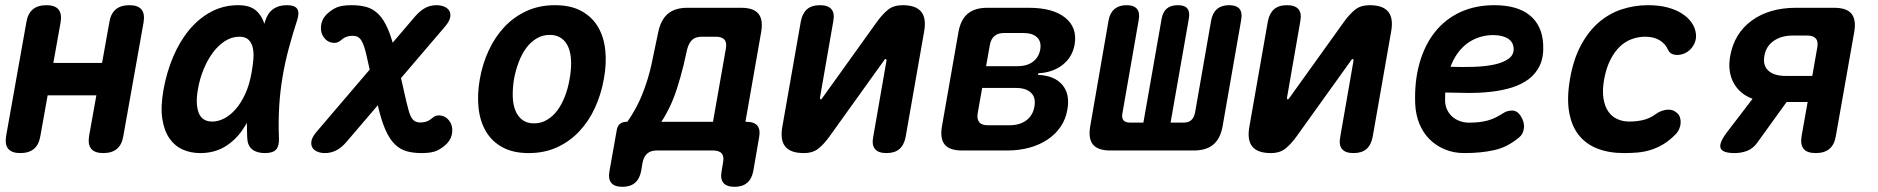

<svg xmlns="http://www.w3.org/2000/svg" viewBox="-20 -580 7240 740"><path d="M58.1 10Q25.6 10 11.9 -6.3Q-1.8 -22.5 3.6 -56L81.6 -494Q87 -527.5 106.3 -543.7Q125.6 -560 159.1 -560Q191.6 -560 205.3 -543.7Q219 -527.5 213.6 -494L185.6 -337.5H373.4L401.4 -494Q406.8 -527.5 426.1 -543.7Q445.4 -560 478.9 -560Q511.4 -560 525.1 -543.7Q538.8 -527.5 533.4 -494L455.4 -56Q450 -22.5 430.7 -6.3Q411.4 10 377.9 10Q345.4 10 331.7 -6.3Q318 -22.5 323.4 -56L351.4 -212.5H163.6L135.6 -56Q130.2 -22.5 110.9 -6.3Q91.6 10 58.1 10Z M751.6 10Q715.6 10 684.8 -3.4Q654.1 -16.8 633.5 -46.1Q612.9 -75.3 605.6 -121.6Q598.4 -167.8 610.1 -233.8Q622.1 -301.4 647.4 -361.2Q672.8 -420.9 709.4 -465Q746.1 -509.1 793.7 -534.6Q841.4 -560 898 -560Q945.3 -560 969.2 -537.3Q993.1 -514.5 1001.5 -477.7Q1009.9 -440.9 1006.3 -394.3Q1002.7 -347.7 994.3 -301Q982.5 -234.1 962.9 -177.2Q943.4 -120.4 914.1 -78.6Q884.8 -36.8 844.6 -13.4Q804.4 10 751.6 10ZM798.3 -111.5Q820.9 -111.5 844.1 -123.5Q867.3 -135.4 887.9 -158.8Q908.6 -182.1 924.8 -217.1Q941.1 -252.1 949.4 -298.9Q954.4 -326.4 956.5 -351.7Q958.6 -377.1 954.2 -396.2Q949.9 -415.3 937.8 -426.9Q925.8 -438.5 902.6 -438.5Q873.7 -438.5 847.7 -422.1Q821.8 -405.8 801.1 -378.1Q780.3 -350.4 764.9 -313.2Q749.4 -276 742.5 -233.9Q732.9 -179 745.8 -145.3Q758.6 -111.5 798.3 -111.5ZM1002.6 -500.6Q1012.7 -531.2 1033.6 -545.6Q1054.6 -560 1085.4 -560Q1116.4 -560 1125.7 -545.6Q1134.9 -531.3 1124.8 -500.6Q1106.9 -445.8 1092.6 -392.1Q1078.3 -338.5 1069 -283.5Q1059.6 -228.5 1056.1 -170.5Q1052.5 -112.5 1055.1 -48Q1056.4 -17.6 1044.2 -3.8Q1031.9 10 1001.2 10Q969.8 10 952 -4.2Q934.2 -18.3 932.9 -48Q930 -112.5 933.5 -170.5Q937.1 -228.5 946.6 -283.5Q956.1 -338.5 970.5 -392.1Q985 -445.8 1002.6 -500.6Z M1313.8 -31.2Q1296.2 -10.9 1276.1 -0.5Q1256 10 1231.7 10Q1216.8 10 1203.4 4.6Q1190.1 -0.8 1183.8 -11.5Q1177.6 -22.1 1180.6 -37.7Q1183.7 -53.2 1201.3 -73.5L1580.5 -517.4Q1598.4 -538 1618.1 -549Q1637.9 -560 1662.9 -560Q1678.1 -560 1691.4 -554.7Q1704.8 -549.5 1711.4 -538.8Q1718 -528.2 1715 -512.5Q1711.9 -496.8 1694 -476.2ZM1545.8 -189.8Q1551.1 -168 1555.4 -152.5Q1559.7 -136.9 1565.7 -127Q1571.6 -117 1579.7 -112.5Q1587.8 -108 1600 -108Q1614.7 -108 1625.8 -112.4Q1636.9 -116.7 1648.6 -127.1Q1661.1 -137.9 1680.4 -134.5Q1699.6 -131.1 1712 -113.9Q1725.1 -96.6 1722.9 -70.9Q1720.6 -45.1 1701.9 -26Q1685.2 -9.6 1665 0.2Q1644.7 10 1605 10Q1572.6 10 1547.3 2.9Q1522 -4.1 1501.3 -24.4Q1480.7 -44.6 1464.6 -81.8Q1448.5 -118.9 1434.8 -179.8L1393.9 -360.2Q1389 -383.2 1383.9 -398.9Q1378.8 -414.6 1372.7 -424.1Q1366.6 -433.6 1358.8 -437.8Q1351 -442 1340 -442Q1325.3 -442 1314.2 -437.6Q1303.1 -433.3 1291.4 -422.9Q1278.9 -412.1 1259.6 -415.5Q1240.4 -418.9 1228 -436.1Q1214.9 -453.4 1217.1 -479.1Q1219.4 -504.9 1238.1 -524Q1254.8 -540.4 1275 -550.2Q1295.3 -560 1335 -560Q1367.4 -560 1392.7 -552.9Q1418 -545.9 1438.5 -525.6Q1459 -505.4 1475.1 -468.2Q1491.2 -431.1 1504.9 -370.2Z M2018 10Q1957.2 10 1916.2 -12.6Q1875.3 -35.1 1852.5 -74.2Q1829.8 -113.2 1824.4 -165Q1819 -216.8 1829.3 -275.3Q1839.6 -333.8 1863.5 -385.4Q1887.4 -437.1 1923.8 -476Q1960.3 -514.9 2009.2 -537.4Q2058.2 -560 2119 -560Q2180.1 -560 2221.1 -537.4Q2262 -514.9 2284.8 -476.3Q2307.5 -437.8 2312.9 -386.1Q2318.3 -334.5 2307.3 -275.3Q2297 -216.8 2273.3 -165Q2249.6 -113.2 2213 -74.2Q2176.4 -35.1 2127.6 -12.6Q2078.8 10 2018 10ZM2038.2 -104.5Q2065.5 -104.5 2088.2 -118Q2111 -131.4 2128.1 -154.5Q2145.3 -177.5 2157.3 -208.8Q2169.4 -240 2175.3 -275.3Q2181.9 -311.3 2181.1 -342.2Q2180.3 -373.2 2171.4 -395.9Q2162.6 -418.6 2144.5 -432Q2126.4 -445.5 2098.8 -445.5Q2071.2 -445.5 2048.5 -432Q2025.7 -418.6 2008.6 -395.5Q1991.4 -372.5 1979.5 -341.4Q1967.6 -310.3 1961 -275Q1955.4 -239.7 1956.2 -208.6Q1957 -177.5 1966.2 -154.5Q1975.4 -131.4 1993.2 -118Q2010.9 -104.5 2038.2 -104.5Z M2378.9 140Q2348.4 140 2335.9 124.7Q2323.3 109.5 2329.1 79L2356.9 -77.6Q2359.2 -94.1 2369.1 -102.4Q2379 -110.6 2395.5 -110.6H2397.7Q2411.7 -129.2 2429.7 -161.8Q2447.7 -194.4 2463.3 -237.1Q2479 -279.7 2490 -327.4L2516.9 -456Q2527 -504 2554.2 -527Q2581.4 -550 2629.4 -550H2836.4Q2884.4 -550 2903.2 -527Q2922 -504 2913.6 -456L2853 -110.6H2856.7Q2886.7 -110.6 2899.1 -95.6Q2911.4 -80.6 2905.7 -50.6L2883.3 79Q2877.5 109.5 2859.5 124.7Q2841.6 140 2811.1 140Q2780.6 140 2768 124.7Q2755.5 109.5 2761.3 79L2766.7 47Q2771.4 23.5 2761.8 11.8Q2752.3 0 2728.1 0H2511.9Q2487.7 0 2474.5 11.8Q2461.2 23.5 2456.5 47L2451.1 79Q2445.3 109.5 2427.4 124.7Q2409.4 140 2378.9 140ZM2777.4 -391.5Q2782.1 -415.7 2772.2 -427.1Q2762.3 -438.5 2738.8 -438.5H2685.2Q2661 -438.5 2648.1 -426.7Q2635.2 -415 2628.8 -391.5L2614.4 -328.1Q2602.7 -280.6 2588.8 -237.7Q2574.8 -194.7 2558.3 -161.9Q2541.8 -129 2528.8 -110.6H2728Z M3066.5 -497.5Q3072.6 -528.9 3090.5 -544.4Q3108.4 -560 3140.5 -560Q3171.6 -560 3184.6 -544.4Q3197.6 -528.9 3191.5 -497.5L3140.2 -203Q3140.5 -197 3142.5 -197Q3145.2 -197 3146.6 -198.5Q3147.9 -200 3149.9 -203L3359.5 -495.3Q3381.1 -525.3 3402.6 -542.6Q3424.2 -560 3458.9 -560Q3509.8 -560 3530.4 -534.9Q3550.9 -509.8 3541.8 -458.9L3470.5 -52.5Q3464.4 -21.1 3446.5 -5.6Q3428.6 10 3396.5 10Q3365.4 10 3352.4 -5.6Q3339.4 -21.1 3345.5 -52.5L3396.8 -347Q3395.8 -353 3393.8 -353Q3391.8 -353 3390.4 -351.5Q3389.1 -350 3387.1 -347L3177.5 -54.7Q3155.9 -24.7 3134.4 -7.4Q3112.8 10 3078.1 10Q3027.2 10 3006.6 -15.1Q2986.1 -40.2 2995.2 -91.1Z M3687.8 0Q3639.8 0 3621 -23Q3602.2 -46 3610.6 -94L3674 -456Q3682.4 -504 3709.6 -527Q3736.8 -550 3784.8 -550H3945.1Q4037.9 -550 4085.4 -511.9Q4132.8 -473.9 4121.8 -408.5Q4113.1 -359.4 4075.1 -329.8Q4037 -300.2 3981.8 -297.6L3980.8 -291.5Q4044.3 -288.6 4074.5 -252.9Q4104.7 -217.1 4093.7 -157.1Q4087.7 -121.1 4068.3 -92.3Q4048.9 -63.4 4018.3 -42.7Q3987.7 -22 3948.1 -11Q3908.4 0 3861.6 0ZM3765.4 -241.1 3748.3 -144.2Q3744.3 -120.7 3754.2 -109Q3764.1 -97.2 3787.6 -97.2H3870Q3910.3 -97.2 3935.6 -116.1Q3960.9 -134.9 3966.8 -169.3Q3973.1 -203.4 3954.1 -222.2Q3935.1 -241.1 3894.8 -241.1ZM3849.6 -452.8Q3826.1 -452.8 3812.5 -441Q3798.9 -429.3 3794.9 -405.8L3780.5 -324.9H3902Q3937.7 -324.9 3960.6 -341.8Q3983.6 -358.6 3989.2 -389Q3994.5 -419.1 3977.1 -435.9Q3959.8 -452.8 3924.1 -452.8Z M4259.2 0Q4211.2 0 4192.4 -23Q4173.6 -46 4182 -94L4252.8 -502.3Q4258.2 -531 4275.7 -545.5Q4293.3 -560 4322 -560Q4350.7 -560 4362.4 -545.3Q4374 -530.6 4368.6 -501.9L4306.3 -145.3Q4302.3 -126 4309.8 -116.7Q4317.2 -107.4 4336.5 -107.4H4386.8L4457.1 -507.6Q4461.8 -534.3 4477.2 -547.1Q4492.6 -560 4519.3 -560Q4546 -560 4556.3 -547.1Q4566.6 -534.3 4561.9 -507.6L4491.6 -107.4H4540.9Q4560.2 -107.4 4571 -116.7Q4581.8 -126 4585.8 -145.3L4648.1 -501.9Q4653.5 -530.6 4670.9 -545.3Q4688.3 -560 4717 -560Q4745.7 -560 4757.4 -545.6Q4769 -531.3 4763.6 -502.6L4692.2 -94Q4683.8 -46 4656.6 -23Q4629.4 0 4581.4 0Z M4866.5 -497.5Q4872.6 -528.9 4890.5 -544.4Q4908.4 -560 4940.5 -560Q4971.6 -560 4984.6 -544.4Q4997.6 -528.9 4991.5 -497.5L4940.2 -203Q4940.5 -197 4942.5 -197Q4945.2 -197 4946.6 -198.5Q4947.9 -200 4949.9 -203L5159.5 -495.3Q5181.1 -525.3 5202.6 -542.6Q5224.2 -560 5258.9 -560Q5309.8 -560 5330.4 -534.9Q5350.9 -509.8 5341.8 -458.9L5270.5 -52.5Q5264.4 -21.1 5246.5 -5.6Q5228.6 10 5196.5 10Q5165.4 10 5152.4 -5.6Q5139.4 -21.1 5145.5 -52.5L5196.8 -347Q5195.8 -353 5193.8 -353Q5191.8 -353 5190.4 -351.5Q5189.1 -350 5187.1 -347L4977.5 -54.7Q4955.9 -24.7 4934.4 -7.4Q4912.8 10 4878.1 10Q4827.2 10 4806.6 -15.1Q4786.1 -40.2 4795.2 -91.1Z M5840 -134.6Q5856.1 -110.4 5853.5 -86.7Q5850.9 -62.9 5834.8 -50.3Q5790.1 -12.7 5739.1 -1.4Q5688.1 10 5623.6 10Q5583.6 10 5549.5 -3.9Q5515.5 -17.7 5490.3 -42.7Q5465.1 -67.7 5450.7 -102.6Q5436.4 -137.4 5434.4 -179.4Q5431.1 -265.9 5451 -336.3Q5470.9 -406.7 5510.5 -456.5Q5550.2 -506.4 5608.1 -533.2Q5666.1 -560 5739.6 -560Q5827.6 -560 5875.7 -521.2Q5923.8 -482.4 5927.7 -409.2Q5930.3 -361.5 5915.2 -328.8Q5900 -296.1 5871.9 -275Q5843.8 -254 5806.1 -242.4Q5768.3 -230.9 5725.5 -226.2Q5682.7 -221.5 5637.5 -221.8Q5592.3 -222.1 5550.2 -223.4Q5549.9 -215.6 5549.8 -207.5Q5549.6 -199.4 5549.6 -191Q5550.3 -171.6 5557.9 -156.1Q5565.5 -140.6 5577.9 -129.9Q5590.3 -119.2 5606.7 -113.3Q5623 -107.3 5640.5 -107.3Q5663.5 -107.3 5680.8 -109.3Q5698.1 -111.3 5713.6 -115.5Q5729 -119.6 5743.3 -126.6Q5757.6 -133.6 5773.3 -143.6Q5788.6 -154 5807.9 -153.9Q5827.3 -153.7 5840 -134.6ZM5570.5 -322.6Q5615.7 -321 5660.1 -322.4Q5704.5 -323.8 5739.3 -331.3Q5774 -338.7 5794.8 -354Q5815.7 -369.2 5813.8 -395Q5812.8 -407.2 5806.8 -416.6Q5800.9 -426 5790.7 -432.1Q5780.6 -438.2 5766.3 -441.5Q5752 -444.8 5734.7 -444.8Q5707.9 -444.8 5682.9 -436.9Q5657.8 -429.1 5636.4 -413.7Q5614.9 -398.3 5598.3 -375.4Q5581.7 -352.6 5570.5 -322.6Z M6031.2 -276.8Q6044.5 -352.4 6073.5 -406.1Q6102.5 -459.7 6142.1 -493.9Q6181.8 -528 6230.5 -544Q6279.2 -560 6331.3 -560Q6374.2 -560 6406.5 -551.4Q6438.9 -542.8 6461.6 -528.3Q6484.4 -513.8 6497.6 -495.9Q6510.7 -478.1 6514.6 -459.6Q6521.1 -432.4 6508.8 -408.7Q6496.6 -385.1 6473 -374.4Q6454.4 -366.2 6435.4 -368.8Q6416.4 -371.5 6409 -387.9Q6398.9 -411.2 6376.5 -424.8Q6354.1 -438.5 6320.6 -438.5Q6295.1 -438.5 6270 -429.6Q6244.8 -420.8 6223.9 -401Q6202.9 -381.2 6187 -350.2Q6171.1 -319.3 6162.8 -275.5Q6155.2 -233.5 6159.8 -202.3Q6164.4 -171.1 6178.1 -151Q6191.7 -130.9 6212.9 -121.2Q6234.1 -111.5 6259.7 -111.5Q6287.1 -111.5 6312.4 -117.3Q6337.7 -123.1 6360.3 -139.5Q6380.6 -154.3 6403.5 -157Q6426.4 -159.7 6443.2 -145Q6451.3 -138.3 6454.7 -128Q6458.1 -117.7 6457.5 -105.9Q6456.9 -94.1 6451.5 -81.9Q6446 -69.6 6435.4 -59.7Q6412.4 -36.7 6388.9 -23Q6365.4 -9.3 6341.3 -1.9Q6317.1 5.6 6291.4 7.8Q6265.8 10 6238.9 10Q6181.8 10 6137.5 -7Q6093.3 -24 6065.2 -58.9Q6037.2 -93.7 6027.7 -148.1Q6018.2 -202.4 6031.2 -276.8Z M6665.9 10Q6619.1 10 6611.6 -8.7Q6604.2 -27.4 6634.1 -67.8L6734.7 -199.3Q6685 -217.5 6661.5 -260.9Q6638 -304.4 6648.3 -363.3Q6663.7 -451 6731.3 -500.5Q6798.9 -550 6902.1 -550H7049.2Q7097.2 -550 7116 -527Q7134.8 -504 7126.4 -456L7055.7 -56Q7050.3 -22.5 7031 -6.3Q7011.7 10 6978.2 10Q6944.7 10 6931.5 -6.3Q6918.3 -22.5 6923.7 -56L6947 -187H6866L6752.8 -30.1Q6736.3 -7.1 6713.6 1.4Q6690.9 10 6665.9 10ZM6983.9 -396Q6988.6 -419.5 6978.7 -431.2Q6968.8 -443 6945.3 -443H6889.5Q6845.4 -443 6816 -422.3Q6786.5 -401.7 6780.2 -364.7Q6773.6 -328 6795.5 -307.7Q6817.3 -287.4 6862.1 -287.4H6964.9Z"/></svg>

Font: Maple Mono
Style: Italic
Weight: 400
Italic angle: -10°
Monospace: yes
Designer: subframe7536
Version: Version 7.300